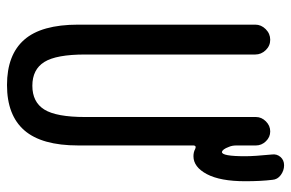

<svg xmlns="http://www.w3.org/2000/svg" viewBox="-160 -650 819 540"><g transform="rotate(90 250.0 -380.5)"><path d="M49.8 -190.4V-688.5Q49.8 -705.1 62.5 -717.8Q75.2 -730.5 92.3 -730.5Q109.4 -730.5 121.6 -717.8Q133.8 -705.1 133.8 -688.5V-210Q133.8 -128.9 154.8 -95.2Q175.8 -61.5 221.7 -61.5Q267.6 -61.5 288.6 -95.2Q309.6 -128.9 309.6 -210V-690.4Q309.6 -706.1 321.8 -718.3Q334 -730.5 350.1 -730.5Q366.2 -730.5 377.9 -718.3Q389.6 -706.1 389.6 -690.4V-635.7Q389.6 -623 393.6 -614.3Q400.4 -595.7 408.2 -594.7Q419.9 -594.7 419.9 -660.2Q419.9 -685.5 415 -735.4Q413.1 -749 421.9 -759.3Q430.7 -769.5 445.3 -769.5Q460 -769.5 472.7 -760.3Q485.4 -751 486.3 -736.3Q490.2 -704.1 490.2 -660.2Q490.2 -589.8 470.2 -552.2Q450.2 -514.6 419.9 -514.6Q408.2 -514.6 399.4 -519.5Q390.6 -523.4 389.6 -515.6V-190.4Q389.6 -87.9 347.2 -39.1Q304.7 9.8 219.7 9.8Q134.8 9.8 92.3 -38.6Q49.8 -86.9 49.8 -190.4Z"/></g></svg>

Font: Rounded-X Mgen+ 1m regular
Style: Regular
Weight: 400
Designer: [Source Han Sans]
Ryoko NISHIZUKA  (kana & ideographs); Paul D. Hunt (Latin, Greek & Cyrillic); Wenlong ZHANG  (bopomofo
Version: Version 1.059.20150602